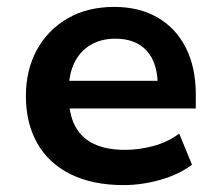

<svg xmlns="http://www.w3.org/2000/svg" viewBox="-20 -526 639 556"><path d="M338 10Q248 10 184.5 -21.5Q121 -53 88 -111Q55 -169 55 -248Q55 -323 86.5 -381Q118 -439 175.5 -472.5Q233 -506 311 -506Q383 -506 436 -475.5Q489 -445 518 -388Q547 -331 547 -252V-212H159V-292H453L437 -275Q437 -344 405 -379Q373 -414 314 -414Q273 -414 242.5 -396Q212 -378 195.5 -344.5Q179 -311 179 -263V-251Q179 -196 197.5 -161Q216 -126 252.5 -109Q289 -92 342 -92Q382 -92 423.5 -103Q465 -114 499 -139L536 -49Q497 -20 443.5 -5Q390 10 338 10Z"/></svg>

Font: Nunito Sans 9pt
Style: Bold
Weight: 700
Version: Version 3.101;gftools[0.9.27]